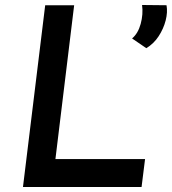

<svg xmlns="http://www.w3.org/2000/svg" viewBox="-20 -749 689 769"><path d="M161 -728H277L202 -112H561L547 0H72ZM566 -556 509 -595Q533 -615 543.5 -653.5Q554 -692 549 -729L647 -728Q652 -700 643.5 -667Q635 -634 615.5 -604Q596 -574 566 -556Z"/></svg>

Font: Josefin Sans Thin SemiBold
Style: Italic
Weight: 600
Italic angle: -7°
Version: Version 2.000